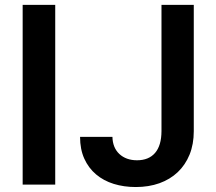

<svg xmlns="http://www.w3.org/2000/svg" viewBox="-20 -747 876 777"><path d="M764.2 -727.3V-215.9Q764.2 -163.4 747.2 -121.4Q730.1 -79.5 699.2 -50.2Q668.3 -21 625.2 -5.5Q582 9.9 529.5 9.9Q481.5 9.9 440.3 -2.8Q399.1 -15.6 368.8 -41.2Q338.4 -66.8 321.2 -104.8Q304 -142.8 304 -193.2H435Q435.4 -171.2 442.6 -153.6Q449.9 -136 463.1 -123.8Q476.2 -111.5 494.3 -104.9Q512.4 -98.4 534.4 -98.4Q582 -98.4 607.6 -128.2Q633.2 -158 633.5 -215.9V-727.3ZM203.5 0H71.7V-727.3H203.5Z"/></svg>

Font: Interop SemBd
Style: Regular
Weight: 600
Designer: Rasmus Andersson, Google, Jang Haemin
Foundry: jhaemin
Version: Version 1.008